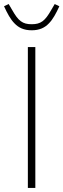

<svg xmlns="http://www.w3.org/2000/svg" viewBox="-34 -931 314 951"><path d="M123 -781C84 -781 58 -794 38 -815C18 -835 2 -865 -14 -900L9 -911L26 -882C42 -854 54 -837 69 -826C84 -815 100 -811 123 -811C168 -811 189 -827 220 -882L237 -911L260 -900C244 -865 228 -835 208 -815C188 -794 162 -781 123 -781ZM104 -698H141V0H104Z"/></svg>

Font: Plexus Sans ExtraLight
Style: Regular
Weight: 250
Version: Version 2.001;PS 002.001;hotconv 1.0.70;makeotf.lib2.5.58329